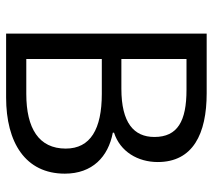

<svg xmlns="http://www.w3.org/2000/svg" viewBox="-54 -642 696 628"><g transform="rotate(90 294.0 -328.0)"><path d="M90 0H299C446 0 548 -63 548 -192C548 -282 493 -334 414 -349V-353C476 -373 510 -431 510 -496C510 -611 418 -656 285 -656H90ZM173 -377V-590H274C376 -590 428 -561 428 -485C428 -418 382 -377 270 -377ZM173 -66V-313H287C402 -313 466 -276 466 -195C466 -107 400 -66 287 -66Z"/></g></svg>

Font: Giro Sans Regular
Style: Regular
Weight: 400
Designer: Paul D. Hunt
Foundry: Adobe Systems Incorporated
Version: Version 1.000;PS 1.0;hotconv 1.0.88;makeotf.lib2.5.647800